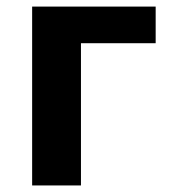

<svg xmlns="http://www.w3.org/2000/svg" viewBox="-20 -566 518 586"><path d="M455.1 -545.9V-434.1H227.1V0H78.1V-545.9Z"/></svg>

Font: Droid Sans Thai
Style: Bold
Weight: 700
Designer: Steve Matteson
Foundry: Ascender Corporation
Version: Version 1.00